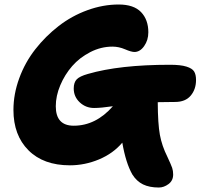

<svg xmlns="http://www.w3.org/2000/svg" viewBox="-20 -711 904 857"><path d="M399.9 -229Q362.8 -229 335.9 -254.2Q309.1 -279.3 309.1 -315.9Q309.1 -342.8 322.3 -356.7Q335.4 -370.6 372.1 -380.9Q512.7 -421.9 738.8 -421.9Q786.1 -421.9 812 -413.8Q837.9 -405.8 846.4 -392.1Q855 -378.4 855 -354Q855 -312.5 831.3 -284.2Q807.6 -255.9 761.2 -255.9Q747.1 -255.9 721.2 -255.4Q695.3 -254.9 684.1 -254.9Q684.6 -158.7 693.6 -109.4Q702.6 -60.1 727.1 -11.2Q744.1 25.4 748.5 38.3Q752.9 51.3 752.9 67.9Q752.9 95.2 732.2 110.6Q711.4 126 689 126Q647 126 618.4 112.1Q589.8 98.1 570.8 67.9Q541.5 16.6 525.9 -74.2Q484.9 -25.9 421.9 0.5Q358.9 26.9 292 26.9Q173.8 26.9 106.9 -40.3Q40 -107.4 40 -220.2Q40 -291 65.9 -361.8Q91.8 -432.6 137.5 -491Q183.1 -549.3 241.7 -594.7Q300.3 -640.1 370.1 -665.5Q439.9 -690.9 509.8 -690.9Q577.1 -690.9 609.6 -657Q642.1 -623 642.1 -566.9Q642.1 -531.7 623.5 -505.4Q605 -479 580.1 -479Q565.9 -479 538.1 -491Q510.3 -502.9 481.9 -502.9Q430.7 -502.9 383.1 -478.5Q335.4 -454.1 302.2 -416Q269 -377.9 249 -330.3Q229 -282.7 229 -236.8Q229 -149.9 309.1 -149.9Q407.7 -149.9 483.9 -236.8Q430.7 -229 399.9 -229Z"/></svg>

Font: Shantell Sans Irregular Bouncy
Style: Regular
Weight: 800
Designer: Stephen Nixon, Anya Danilova, Shantell Martin
Foundry: Arrow Type
Version: Version 1.006;[9816181b4]